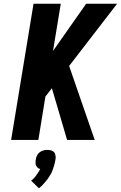

<svg xmlns="http://www.w3.org/2000/svg" viewBox="-20 -755 652 1036"><path d="M342 0 260 -279 225 -234 187 0H40L161 -735H308L266 -480L445 -735H612L353 -399L491 0ZM190 261 148 220Q153 216 157 212.5Q161 209 164.5 205Q168 201 171.5 196.5Q175 192 178 187.5Q181 183 185 177Q189 171 191 168L192 166L197 157Q193 156 190 154.5Q187 153 184.5 151Q182 149 180 146.5Q178 144 176 140.5Q174 137 173 134Q172 131 172 127.5Q172 124 172 119Q172 114 172 112L173 107Q174 102 175 97Q176 92 178 87.5Q180 83 183 78.5Q186 74 190 70Q194 66 198.5 63.5Q203 61 207.5 59Q212 57 218.5 55.5Q225 54 228 54H235Q239 54 243 54.5Q247 55 250 55.5Q253 56 257 57Q261 58 264 60Q267 62 270 64.5Q273 67 275 70Q277 73 277.5 76.5Q278 80 279 83.5Q280 87 280.5 92Q281 97 280 99L279 107Q278 115 276 122.5Q274 130 272 138Q270 146 267 153.5Q264 161 261.5 168.5Q259 176 254.5 183.5Q250 191 245.5 198Q241 205 236.5 211.5Q232 218 226 224.5Q220 231 213 239.5Q206 248 203 250L199 253Z"/></svg>

Font: Iosevka Aile Heavy Oblique
Style: Regular
Weight: 900
Italic angle: -9°
Designer: Belleve Invis
Foundry: Belleve Invis
Version: Version 31.1.0; ttfautohint (v1.8.4)